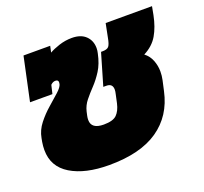

<svg xmlns="http://www.w3.org/2000/svg" viewBox="-102 -669 849 798"><g transform="rotate(-20 322.5 -270.0)"><path d="M253 10Q147 10 83.5 -28.5Q20 -67 20 -141Q20 -158 23 -176L26 -192Q32 -225 54 -253Q76 -281 102.5 -304Q129 -327 149.5 -345.5Q170 -364 173 -377Q174 -380 174 -385Q174 -396 161 -396Q150 -396 140 -386L131 -348H32L73 -540H191L185 -512Q202 -522 229.5 -531Q257 -540 286 -540Q326 -540 347.5 -519Q369 -498 369 -465Q369 -454 366 -442Q357 -399 338.5 -370Q320 -341 299.5 -319.5Q279 -298 262.5 -277.5Q246 -257 240 -232L236 -214Q235 -209 234.5 -205Q234 -201 234 -196Q234 -156 289 -156Q330 -156 346.5 -172.5Q363 -189 370 -220L378 -257Q381 -269 381 -277Q381 -304 354 -304H340L381 -444H388Q408 -444 415.5 -453Q423 -462 428 -490L440 -550H645L638 -513Q628 -463 607.5 -428Q587 -393 546 -372Q566 -357 575.5 -333Q585 -309 585 -283Q585 -274 584 -264.5Q583 -255 581 -246L571 -201Q549 -99 470 -44.5Q391 10 253 10Z"/></g></svg>

Font: Kanit ExtraBold
Style: Italic
Weight: 800
Italic angle: -12°
Designer: Katatrad Team
Foundry: CadsonDemak
Version: Version 2.000; ttfautohint (v1.8.3)